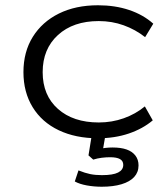

<svg xmlns="http://www.w3.org/2000/svg" viewBox="-20 -517 629 729"><path d="M352 8Q267 8 203 -22.5Q139 -53 104 -110Q69 -167 69 -243Q69 -320 104.5 -377Q140 -434 203.5 -465.5Q267 -497 352 -497Q417 -497 470.5 -479Q524 -461 562 -427L531 -376Q494 -405 449.5 -421Q405 -437 355 -437Q258 -437 200 -384Q142 -331 142 -243Q142 -155 200 -103.5Q258 -52 355 -52Q405 -52 450 -68Q495 -84 530 -113L560 -60Q522 -28 469 -10Q416 8 352 8ZM366 192Q337 192 309.5 187Q282 182 264 172L278 130Q303 140 322.5 144Q342 148 367 148Q409 148 428.5 138Q448 128 448 109Q448 94 435.5 87Q423 80 398 80Q383 80 366.5 82Q350 84 334 89L316 73L331 -20H383L370 56L346 51Q366 46 380.5 44.5Q395 43 407 43Q439 43 460.5 50.5Q482 58 494 73.5Q506 89 506 111Q506 137 489.5 155Q473 173 441.5 182.5Q410 192 366 192Z"/></svg>

Font: Nunito Sans 10pt Expanded Light
Style: Regular
Weight: 300
Width: 7
Designer: Vernon Adams
Foundry: Vernon Adams
Version: Version 3.101;gftools[0.9.27]